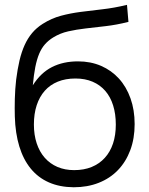

<svg xmlns="http://www.w3.org/2000/svg" viewBox="-20 -755 614 790"><path d="M283 15.5Q225.5 15 181.2 -4.5Q137 -24 106.5 -61.2Q76 -98.5 59.5 -152.5Q43 -206.5 41 -275.5Q40 -307.5 41 -348Q42 -388.5 46.5 -427.5Q52 -470.5 60.2 -505.8Q68.5 -541 81.2 -569.2Q94 -597.5 112.2 -619.2Q130.5 -641 156 -657Q192.5 -680 231 -690.2Q269.5 -700.5 311.8 -706Q354 -711.5 401.2 -716.8Q448.5 -722 502.5 -735L508.5 -665Q459 -652.5 415.2 -647.5Q371.5 -642.5 332.8 -638Q294 -633.5 260.8 -626Q227.5 -618.5 199 -601Q179.5 -589 165.2 -573Q151 -557 141.2 -533.8Q131.5 -510.5 125.2 -478.8Q119 -447 115 -404Q147.5 -455.5 193.8 -479Q240 -502.5 301 -502.5Q353 -502.5 395.8 -484Q438.5 -465.5 469.2 -431.8Q500 -398 517 -350.2Q534 -302.5 534 -244.5Q534 -185 516 -137Q498 -89 465.2 -55Q432.5 -21 386.2 -2.8Q340 15.5 283 15.5ZM285 -55Q325.5 -55 357.2 -68Q389 -81 411.2 -105.5Q433.5 -130 445 -164.5Q456.5 -199 456.5 -242.5Q456.5 -286 445.5 -321.2Q434.5 -356.5 413.2 -381Q392 -405.5 361 -418.8Q330 -432 290.5 -432Q249.5 -432 217.8 -419Q186 -406 164.2 -381.5Q142.5 -357 131 -322Q119.5 -287 119.5 -242.5Q119.5 -200 131 -165.2Q142.5 -130.5 164 -106Q185.5 -81.5 216.2 -68.2Q247 -55 285 -55Z"/></svg>

Font: Vela Sans
Style: Regular
Weight: 400
Designer: Principal design: Mikhail Sharanda - project Manrope.
Design modification: Ravid Balaliev
Foundry: Mikhail Sharanda
Version: Version 1.001;August 23, 2023;FontCreator 14.0.0.2901 64-bit